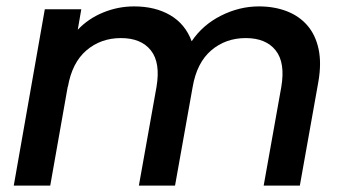

<svg xmlns="http://www.w3.org/2000/svg" viewBox="-20 -580 1079 600"><path d="M859 -308Q872 -384 841.5 -422.5Q811 -461 748 -461Q685 -461 640 -422.5Q595 -384 582 -308L527 0H414L469 -308Q482 -384 451.5 -422.5Q421 -461 358 -461Q295 -461 250 -422.5Q205 -384 192 -308V-311L137 0H23L120 -551H234L223 -487Q256 -522 302.5 -541Q349 -560 399 -560Q465 -560 512 -532.5Q559 -505 579 -451Q613 -502 670.5 -531Q728 -560 789 -560Q837 -560 876 -545Q915 -530 940.5 -500.5Q966 -471 975.5 -427Q985 -383 975 -325L917 0H804Z"/></svg>

Font: SVN-Poppins Medium
Style: Italic
Weight: 500
Italic angle: -10°
Designer: Ninad Kale (Devanagari), Jonny Pinhorn (Latin)
Foundry: Indian Type Foundry
Version: Version 3.002 2017; ttfautohint (v1.8.3)